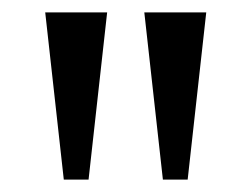

<svg xmlns="http://www.w3.org/2000/svg" viewBox="-20 -680 406 310"><path d="M83 -390 53 -660H153L123 -390ZM243 -390 213 -660H313L283 -390Z"/></svg>

Font: Philosopher
Style: Regular
Weight: 400
Designer: Jovanny Lemonad
Foundry: Jovanny Lemonad
Version: Version 2.000